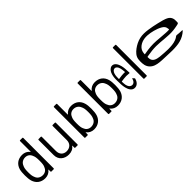

<svg xmlns="http://www.w3.org/2000/svg" viewBox="234 -1861 3031 3031"><g transform="rotate(-45 1749.0 -346.0)"><path d="M398 -690V-454C398 -451 396 -450 393 -453C364 -492 319 -514 266 -514C168 -514 104 -460 80 -377C71 -343 68 -302 68 -253C68 -202 72 -161 82 -126C107 -45 171 8 266 8C319 8 364 -14 393 -53C396 -56 398 -55 398 -52V-10C398 -4 402 0 408 0H459C465 0 469 -4 469 -10V-690C469 -696 465 -700 459 -700H408C402 -700 398 -696 398 -690ZM380 -131C364 -86 328 -54 273 -54C216 -54 173 -84 158 -132C146 -159 140 -188 140 -253C140 -322 148 -352 162 -379C179 -422 219 -452 273 -452C326 -452 363 -421 378 -377C391 -350 397 -320 397 -253C397 -187 392 -157 380 -131Z M931 -496V-179C931 -105 882 -55 806 -55C733 -55 688 -104 688 -179V-496C688 -502 684 -506 678 -506H627C621 -506 617 -502 617 -496V-158C617 -51 698 7 793 7C854 7 899 -15 926 -55C928 -58 931 -56 931 -53V-10C931 -4 935 0 941 0H992C998 0 1002 -4 1002 -10V-496C1002 -502 998 -506 992 -506H941C935 -506 931 -502 931 -496Z M1543 -377C1520 -460 1456 -514 1358 -514C1305 -514 1260 -492 1231 -453C1228 -450 1226 -451 1226 -454V-690C1226 -696 1222 -700 1216 -700H1165C1159 -700 1155 -696 1155 -690V-10C1155 -4 1159 0 1165 0H1216C1222 0 1226 -4 1226 -10V-52C1226 -55 1228 -56 1231 -53C1260 -14 1305 8 1358 8C1453 8 1517 -45 1542 -126C1552 -161 1556 -202 1556 -253C1556 -302 1553 -343 1543 -377ZM1466 -132C1451 -84 1407 -54 1351 -54C1296 -54 1260 -86 1244 -131C1232 -157 1227 -187 1227 -253C1227 -320 1233 -350 1245 -377C1261 -421 1298 -452 1351 -452C1405 -452 1445 -422 1462 -379C1476 -352 1484 -322 1484 -253C1484 -188 1478 -159 1466 -132Z M2073 -377C2050 -460 1986 -514 1888 -514C1835 -514 1790 -492 1761 -453C1758 -450 1756 -451 1756 -454V-690C1756 -696 1752 -700 1746 -700H1695C1689 -700 1685 -696 1685 -690V-10C1685 -4 1689 0 1695 0H1746C1752 0 1756 -4 1756 -10V-52C1756 -55 1758 -56 1761 -53C1790 -14 1835 8 1888 8C1983 8 2047 -45 2072 -126C2082 -161 2086 -202 2086 -253C2086 -302 2083 -343 2073 -377ZM1996 -132C1981 -84 1937 -54 1881 -54C1826 -54 1790 -86 1774 -131C1762 -157 1757 -187 1757 -253C1757 -320 1763 -350 1775 -377C1791 -421 1828 -452 1881 -452C1935 -452 1975 -422 1992 -379C2006 -352 2014 -322 2014 -253C2014 -188 2008 -159 1996 -132Z M2269 -506.2C2256 -506.2 2243.3 -503.9 2232.3 -496.8C2171.2 -462.6 2152.6 -369.5 2155.9 -277.1C2157.3 -219.3 2156.9 -164.6 2169.6 -115.3C2181.9 -65.3 2209.2 -6.5 2266.4 -1.8C2331 4.1 2366.7 -50.6 2379.8 -97.2C2381.4 -103 2381.1 -108.5 2376.8 -113.1C2369.4 -120.7 2362.1 -128.7 2354.8 -136.7C2349.2 -142.1 2347.3 -133.8 2346.1 -128.9C2339.9 -101.8 2321.7 -71.7 2294 -64.2C2268 -57.4 2241 -68.1 2225.7 -89.1C2202 -120.9 2199.9 -158.4 2197.6 -205.6C2197 -212.4 2195.5 -219.1 2202.3 -219.9C2236.5 -224.6 2273.1 -230.4 2309 -230.9C2329.6 -230.9 2351.1 -229.6 2370.4 -227C2372.8 -226.6 2376.8 -225.4 2379.1 -226.3C2385.3 -228.9 2382.4 -244.6 2382.4 -251.9C2380 -304.9 2378.7 -348.5 2367.1 -393.6C2354.7 -440.8 2327.7 -504.3 2269 -506.2ZM2194.6 -295.9C2194.6 -335.4 2196 -377.1 2215.6 -412.7C2231.2 -441 2269.8 -461.4 2300 -432.1C2331 -402.1 2336.5 -349.2 2340.4 -293.3C2340.4 -290.1 2340.1 -288.4 2336.4 -288.4C2327.4 -288.4 2318.4 -289.1 2309 -289.1C2279 -289.1 2252.3 -285.1 2224.7 -281.3C2215.8 -280.1 2206.2 -277.4 2197.3 -277.4C2193.6 -277.4 2194.3 -281.3 2194.3 -283.9C2194.3 -285.2 2194.3 -295.9 2194.6 -295.9Z M2483 0H2534C2540 0 2544 -4 2544 -10V-690C2544 -696 2540 -700 2534 -700H2483C2477 -700 2473 -696 2473 -690V-10C2473 -4 2477 0 2483 0Z M3075.8 -61.1C3075.8 -61.8 2997.5 -64.3 2990.7 -65C2960.8 -66.9 2930.8 -68.2 2901.1 -72.1C2886 -74 2870.8 -75.9 2856.3 -79.8C2842.2 -83.4 2827.3 -87.2 2814.5 -94C2802.2 -100.4 2790.6 -108.5 2781.6 -119.1C2772.9 -129.8 2765.5 -142.6 2762.9 -156.2C2761.6 -163.3 2761 -170 2760.6 -177.1C2760.6 -181 2760 -185.2 2760 -189.1C2760 -192.3 2760 -195.8 2759.7 -199C2759.4 -201.9 2759.4 -205.2 2761.9 -206.8C2764.2 -208.4 2767.7 -208.7 2770.6 -209.4C2778.4 -210.6 2785.8 -211.9 2793.5 -213.2C2853.8 -223.5 2914.3 -230.9 2975.9 -230.9C3037.1 -230.9 3098.4 -223.5 3159.6 -218.7C3189.5 -216.1 3219.8 -213.9 3250.1 -212.9C3280.4 -211.6 3311 -212.6 3341.3 -215.5C3371.6 -218.4 3401.9 -223.5 3431.9 -229.7C3439.3 -231.3 3446.4 -232.9 3453.8 -234.5C3460.6 -236.1 3467.3 -238 3473.1 -241.9C3477.6 -245.1 3479.6 -249.3 3479.6 -254.8C3479.6 -261.9 3480.5 -269 3480.9 -276.1C3481.5 -290.9 3481.8 -304.7 3480.2 -319.2C3478.6 -332.5 3475.4 -345.3 3469.9 -357.6C3459.9 -380.1 3442.5 -399.2 3420.9 -411.4C3414.8 -414.9 3408.4 -418.2 3401.9 -421.4C3395.5 -424.6 3388.7 -427.2 3381.9 -429.8C3368.1 -434.9 3354.2 -439.4 3340 -443.6C3311 -452.3 3280.7 -459.1 3251.1 -466.2C3191.5 -480.4 3131.5 -492.6 3071 -501C3011.3 -509.4 2950.1 -512.9 2890.8 -499.4C2832.5 -486.2 2778.7 -458.4 2730.7 -423C2707.1 -405.6 2685.2 -385.9 2667.2 -363.1C2649.5 -340.5 2636.9 -314.1 2632.4 -285.4C2627.6 -255.4 2628.5 -225.1 2630.1 -195.2C2631.7 -166.2 2638.5 -136.5 2652.7 -110.7C2665.9 -86.3 2686.2 -65.3 2709.7 -50.2C2734.5 -34.1 2762.6 -24.7 2791.3 -18.9C2851.8 -6.7 2914.7 -7.6 2976.2 -4.7C3006.2 -3.4 3036.5 -2.5 3066.8 -1.5C3096.7 -0.2 3126.7 0.4 3156.4 -1.2C3186.6 -2.8 3216.6 -4.7 3246.6 -9.6C3276.6 -14.1 3305.2 -22.8 3333.3 -33.7C3360.7 -44.7 3386.8 -59.2 3410.6 -76.6C3422.2 -85 3433.5 -93.7 3443.8 -103.7C3445.7 -105.6 3449.9 -109.1 3449.6 -112C3449.3 -114.6 3445.1 -115.6 3442.8 -116.2C3435.7 -118.2 3428 -117.2 3420.9 -117.5C3405.8 -118.2 3390.3 -118.5 3375.2 -120.1C3367.7 -120.7 3360.3 -121.4 3352.9 -122.3C3345.2 -123.3 3337.8 -124.9 3330 -124.6C3323.3 -124.3 3316.5 -123 3310.7 -119.1C3304.6 -114.9 3299.1 -110.1 3293 -106.2C3281.1 -98.2 3267.5 -91.7 3254.3 -86.6C3226.3 -75.6 3197.3 -69.8 3167.6 -66C3137 -62.1 3106.4 -61.8 3075.8 -61.1ZM3265 -269.9C3254.3 -270.3 3243.7 -270.6 3232.7 -271.2C3189.9 -273.2 3147 -277 3104.2 -280.9C3061.3 -285.1 3018.1 -288.3 2974.9 -288.3C2932.1 -288.3 2889.2 -285.1 2846.7 -279.3C2825.1 -276.4 2803.8 -272.5 2782.6 -269C2777.7 -268 2772.6 -267.4 2767.7 -266.4C2764.2 -265.7 2758.7 -264.1 2758.4 -269.3C2758.1 -274.1 2759.4 -279.6 2759.7 -284.4C2760 -289.6 2760.6 -294.7 2761.3 -299.9C2764.2 -319.9 2770.3 -339.2 2780.9 -356.6C2791.6 -373.4 2805.4 -388.5 2821.2 -400.4C2854.1 -425.6 2894.1 -440.4 2935 -445.9C2976.9 -451.4 3019.4 -447.8 3061 -440.7C3102.9 -433.6 3144.1 -421.7 3184.1 -407.5C3203.7 -400.4 3222.7 -391.4 3240.8 -381.4C3257.9 -372.1 3274 -360.8 3286.2 -345.3C3292.3 -337.6 3297.2 -328.9 3300.4 -319.9C3303.9 -309.9 3305.6 -299.6 3306.8 -289.3C3307.2 -286.7 3307.2 -284.1 3307.5 -281.5C3307.5 -279.6 3308.5 -276.7 3307.8 -274.8C3306.8 -270.6 3299.1 -270.3 3295.6 -270.3C3292.7 -270.3 3265 -270.6 3265 -269.9Z"/></g></svg>

Font: Elastic
Style: elastic
Weight: 400
Designer: Jeremy Tribby
Foundry: Tribby Type
Version: Version 1.422;hotconv 1.0.109;makeotfexe 2.5.65596